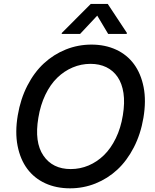

<svg xmlns="http://www.w3.org/2000/svg" viewBox="-20 -969 808 998"><path d="M725.5 -356.5Q711.3 -272 675.6 -202.8Q639.9 -133.5 589.7 -87Q539.4 -40.5 476.4 -15.3Q413.4 9.9 344.1 9.9Q272.4 9.9 215.2 -16.3Q158 -42.6 121.6 -91.6Q85.2 -140.6 71.4 -211.1Q57.5 -281.6 72.4 -370Q86.6 -454.5 122.3 -524Q158 -593.4 208.5 -639.9Q258.9 -686.4 322.3 -711.8Q385.7 -737.2 455.3 -737.2Q526.6 -737.2 583.5 -710.9Q640.3 -684.7 676.5 -635.5Q712.7 -586.3 726.6 -515.6Q740.4 -445 725.5 -356.5ZM618.6 -370Q629.3 -435.4 621.8 -485.3Q614.3 -535.2 591.3 -568.9Q568.2 -602.6 532.3 -619.9Q496.4 -637.1 450.6 -637.1Q402 -637.1 357.8 -618.4Q313.6 -599.8 277.5 -564.8Q241.5 -529.8 215.7 -476.2Q190 -422.6 179.3 -356.5Q158 -230.1 205.6 -160.2Q253.2 -90.2 347.7 -90.2Q396.3 -90.2 440.3 -108.8Q484.4 -127.5 520.2 -162.3Q556.1 -197.1 582 -250.4Q608 -303.6 618.6 -370ZM396.3 -792.6H300.4L301.5 -797.9L451.7 -948.5H540.1L639.6 -797.9L638.5 -792.6H542.3L485.4 -887.8Z"/></svg>

Font: Karasuma Gothic
Style: Medium Italic
Weight: 500
Italic angle: 9.39998°
Designer: Rasmus Andersson / Ryoko Nishizuka
Foundry: Genbu
Version: Version 1.00